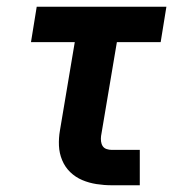

<svg xmlns="http://www.w3.org/2000/svg" viewBox="-20 -550 540 570"><path d="M312 0Q289 0 266.5 -3.5Q244 -7 224 -15.5Q204 -24 188.5 -39Q173 -54 164.5 -74.5Q156 -95 155 -117.5Q154 -140 158 -163L202 -425H72L89 -530H474L457 -425H327L280 -146Q279 -138 280 -130Q281 -122 285 -116Q289 -110 296.5 -107.5Q304 -105 312 -105H395V0Z"/></svg>

Font: Iosevka Curly XBdObl
Style: Regular
Weight: 800
Italic angle: -9°
Monospace: yes
Designer: Belleve Invis
Foundry: Belleve Invis
Version: Version 11.1.0; ttfautohint (v1.8.3)